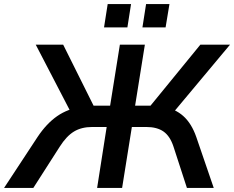

<svg xmlns="http://www.w3.org/2000/svg" viewBox="-59 -925 1152 945"><path d="M-39 0 126 -251Q170 -317 222.5 -353.5Q275 -390 346 -400L294 -364L117 -705H252L410 -388L391 -405H483L531 -705H654L606 -405H699L668 -388L927 -705H1073L788 -364L742 -400Q803 -390 843.5 -353.5Q884 -317 907 -251L993 0H861L795 -203Q778 -255 746 -277.5Q714 -300 661 -300H590L542 0H419L466 -300H395Q342 -300 305 -277.5Q268 -255 235 -203L105 0ZM642 -790 660 -905H775L756 -790ZM453 -790 471 -905H586L568 -790Z"/></svg>

Font: Mulish ExtraLight
Style: Italic
Weight: 200
Italic angle: -9°
Designer: Vernon Adams
Foundry: Vernon Adams
Version: Version 3.603